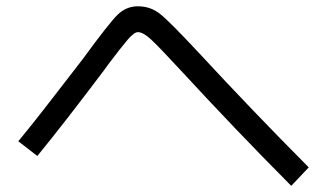

<svg xmlns="http://www.w3.org/2000/svg" viewBox="-20 -647 1040 610"><path d="M38.1 -198.2Q71.3 -238.3 113.8 -292.5Q156.2 -346.7 196.3 -398.9Q236.3 -451.2 244.1 -460.9Q326.2 -573.2 353.5 -600.1Q380.9 -627 418 -627Q458 -627 488.3 -603Q518.6 -579.1 613.3 -477.5Q780.3 -296.9 960.9 -115.2L905.3 -56.6Q731.4 -231.4 555.7 -421.9Q485.4 -498 460 -521.5Q434.6 -544.9 418 -544.9Q406.2 -544.9 385.7 -521Q365.2 -497.1 323.2 -441.4Q315.4 -430.7 310.5 -423.8Q185.5 -257.8 98.6 -151.4Z"/></svg>

Font: Mgen+ 1c regular
Style: Regular
Weight: 400
Designer: [Source Han Sans]
Ryoko NISHIZUKA  (kana & ideographs); Paul D. Hunt (Latin, Greek & Cyrillic); Wenlong ZHANG  (bopomofo
Version: Version 1.059.20150602